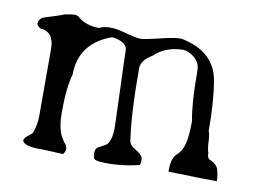

<svg xmlns="http://www.w3.org/2000/svg" viewBox="-57 -529 832 614"><g transform="rotate(10 359.0 -222.0)"><path d="M428 -10Q361 6 304 2Q286 1 280 -5Q272 -37 290 -44Q310 -54 315 -59Q329 -78 328 -118Q328 -121 327 -151Q326 -181 324 -238Q322 -294 321 -324Q320 -354 320 -358Q323 -385 284 -395Q280 -396 276 -396.5Q272 -397 269 -397Q167 -360 166 -258Q153 -213 153 -132Q153 -84 167 -56Q169 -52 172 -48Q175 -44 177 -40Q196 -21 180 -2Q174 -2 163.5 -2.5Q153 -3 138 -4Q123 -5 112.5 -5Q102 -5 96 -5Q62 -6 50 -17Q41 -26 62 -42Q66 -45 69 -47.5Q72 -50 73 -51Q84 -78 84 -109V-328Q83 -383 38 -385Q29 -392 27 -397Q27 -408 34 -415L38 -419Q42 -421 87 -435Q93 -437 98.5 -439Q104 -441 108 -443Q110 -443 113.5 -443.5Q117 -444 121 -445Q146 -450 153 -443Q180 -419 223 -419Q252 -434 306 -419Q345 -408 360 -408Q373 -408 434 -423Q451 -427 464.5 -429Q478 -431 489 -431Q599 -410 615 -316Q620 -287 623 -246.5Q626 -206 626 -155Q631 -146 632 -112Q633 -104 634 -98Q635 -92 637 -87Q636 -68 649 -64Q667 -56 673 -42Q678 -28 680 -2Q665 -1 526 -5H522Q521 -47 537 -62Q555 -78 561 -102Q568 -129 568 -178Q563 -201 560 -241.5Q557 -282 557 -340Q557 -373 522 -391Q510 -397 499 -397Q441 -395 407 -361Q373 -341 372 -316Q372 -167 384 -87Q384 -68 406 -56Q427 -44 430 -33Q432 -21 428 -10Z"/></g></svg>

Font: New Tegomin
Style: Regular
Weight: 400
Designer: Kyosuke Nagai
Version: Version 1.000